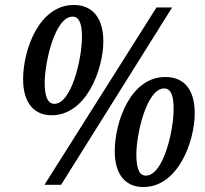

<svg xmlns="http://www.w3.org/2000/svg" viewBox="-20 -744 827 773"><path d="M188 -280C329 -280 396 -467 396 -578C396 -663 359 -724 277 -724C137 -724 73 -543 73 -425C73 -329 118 -280 188 -280ZM159 0H226L673 -714H610ZM199 -326C171 -326 160 -358 160 -410C160 -496 202 -677 272 -677C300 -677 310 -647 310 -595C310 -508 268 -326 199 -326ZM557 9C699 9 764 -178 764 -288C764 -374 729 -434 645 -434C506 -434 442 -254 442 -135C442 -39 487 9 557 9ZM567 -37C539 -37 529 -69 529 -122C529 -207 571 -388 641 -388C669 -388 679 -357 679 -305C679 -218 638 -37 567 -37Z"/></svg>

Font: Noto Serif Tamil Condensed SemiBold
Style: Italic
Weight: 600
Width: 3
Italic angle: -12°
Designer: Indian Type Foundry, Tom Grace, and the Monotype Design Team
Foundry: Monotype Imaging Inc.
Version: Version 2.003